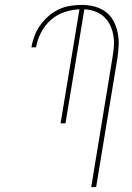

<svg xmlns="http://www.w3.org/2000/svg" viewBox="-20 -763 540 783"><path d="M372 0H352L439 -530Q443 -553 444.5 -575.5Q446 -598 442 -620Q438 -642 428.5 -661.5Q419 -681 403.5 -695Q388 -709 367.5 -716.5Q347 -724 324 -725L247 -260H227L304 -725Q274 -724 242.5 -713.5Q211 -703 186.5 -681Q162 -659 147 -629.5Q132 -600 127 -570H108Q112 -593 120.5 -616Q129 -639 143.5 -659.5Q158 -680 177.5 -697Q197 -714 219 -724.5Q241 -735 265.5 -739Q290 -743 313 -743Q340 -743 365 -736.5Q390 -730 410 -715.5Q430 -701 442 -679Q454 -657 459.5 -632Q465 -607 464 -580.5Q463 -554 459 -527Z"/></svg>

Font: Iosevka Thin
Style: Italic
Weight: 100
Italic angle: -9°
Monospace: yes
Designer: Belleve Invis
Foundry: Belleve Invis
Version: Version 32.5.0; ttfautohint (v1.8.4)